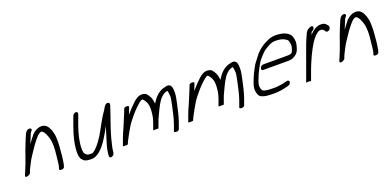

<svg xmlns="http://www.w3.org/2000/svg" viewBox="-9 -1182 3866 1914"><g transform="rotate(-20 1924.0 -225.0)"><path d="M70.4 -56C69.9 -52.1 68.5 -47.2 68.7 -44C70.8 -40.2 81.8 -38.5 90.9 -39.6C109.4 -44.3 118.4 -54.3 124.4 -58.7L133.8 -84.6C136 -89.5 139.3 -97.5 141.7 -103.6L143.1 -105.2C147.3 -114.7 153.7 -127.2 162 -143.2C186 -191.3 198.9 -209.8 233.6 -261.4C263.1 -304.3 274.9 -323.6 297 -349.3L297.8 -350.7C316.8 -372.7 327.9 -387.6 346.2 -400.5L346.8 -401.4C360.9 -410.1 369.8 -413.7 378.7 -409.6C406.9 -392.8 418.1 -354.5 430.4 -318.7C443.8 -269.2 441.5 -203.7 433.7 -141.1C430 -112.1 429.3 -92.4 425.3 -64.5C421 -37.2 422 -30.3 413.2 -6L411 0C408.3 7.5 417 14 431.9 14C445.6 14 459.9 8.4 462.6 1L465.2 -6C467.3 -11.9 469.2 -19.3 471.7 -27C476.7 -53.9 482.2 -88.5 484.7 -115.7C489.1 -176.4 497.9 -241 493.9 -298.7C493.6 -331.6 486.8 -357.4 478.1 -384C465.5 -412.6 458.1 -436.7 425.2 -455C378.5 -477.4 317.9 -445.7 289.4 -412.7L289.3 -413C266.8 -384.5 247.9 -360.6 227.3 -331C241 -365.7 257.1 -404.2 270.3 -435C275.7 -445.1 302.6 -464.1 282.5 -478C254.5 -490.4 229.8 -462.3 219.8 -439C200.1 -392.7 176.3 -336 157.6 -284.8C151.6 -266.4 146.1 -250.3 140.5 -235L109.6 -150C105.2 -138 100.5 -127.2 95.7 -117.3L94.9 -115C89.1 -99.2 77.3 -75 70.4 -56Z M687.9 -343.2C671.6 -298.5 659.9 -255.9 650.5 -215.2L642.5 -171C638.6 -142.1 634.8 -113.2 636.2 -87.3C637.7 -58.3 638.9 -32.6 659.2 -13.4C672.6 5.8 696 17 744.2 17C789.8 18.4 818.8 -3.4 843.2 -22.9C880.4 -52.6 913.2 -100.9 938 -141.2C958.9 -173.1 977.6 -208.4 997 -246C978.6 -188.8 960.8 -129.1 945.3 -77.7C932.2 -34.9 925.1 2 922.7 37.7C921.8 44.3 918.4 72.1 946.6 65.1C973.4 58.4 976.5 33.2 977.7 24.3C980.3 -16.6 994.6 -62.2 1006.3 -113.7C1022.8 -174.4 1052.4 -262.1 1078 -332.4C1088.6 -361.6 1093.4 -380.1 1101.4 -402.2C1104.5 -410.7 1108.1 -422.1 1109.4 -426.6C1114.8 -445.3 1103 -456.6 1085.4 -454.7C1058.5 -451.7 1044.4 -410.8 1029.8 -390.5C1006.1 -358.8 985.7 -323.5 965.1 -285.7L938.1 -236.8C923.1 -209.7 901.1 -168.8 885.7 -148.9C855.4 -103.7 822.2 -59.7 782.1 -36.7C781.1 -36.2 776.3 -34.4 764.9 -35H764.5C736.3 -35 731.2 -35.7 722.4 -42.2C707.2 -53.5 695.7 -64.3 694.7 -81.8C690.2 -108.6 691.8 -145.8 698 -181.8L705.7 -225C713.8 -261.6 725.4 -303.2 740.2 -343.9L778.6 -449.5C783.7 -463.6 777.1 -476 762.3 -476C747.4 -476 731.7 -463.6 726.6 -449.5Z M1447.4 -102 1425.5 -42H1481.5L1512.3 -126.6C1538.9 -184 1570.5 -255.7 1600.5 -298.1C1615.4 -318.4 1635.4 -339.1 1652.9 -348.8C1666.7 -357.6 1691.5 -365.8 1693.8 -362.1C1698.8 -352.1 1701.5 -315.2 1702.3 -298.3C1701.9 -280 1691.4 -231.4 1685.8 -205.2C1674.9 -154.4 1659.9 -82.1 1640.9 -30L1616.5 37C1613.8 44.5 1622.6 51 1637.4 51C1652.3 51 1665.8 44.5 1668.5 37L1692.9 -30C1713 -85.1 1729.3 -162.1 1740.5 -213.3C1746.5 -241.5 1757.4 -292 1757.2 -315.9C1755.8 -343.7 1766.4 -427.1 1693.1 -410C1678.3 -406.6 1666.9 -403.8 1657.4 -400.7L1656.8 -401C1597.9 -377.3 1564.7 -334.7 1534.4 -286.2C1532.6 -307.3 1528.3 -327 1523.5 -345L1523.1 -344.6C1517.9 -360.4 1498.3 -391.8 1485.8 -403.8C1478.9 -409.7 1468.9 -414 1456.3 -415.9C1408.6 -425.9 1370.3 -392.8 1349.3 -373.9C1319.3 -345.4 1284.2 -309.6 1251 -270.4C1259.5 -290.2 1268.3 -311.3 1275.8 -332L1280.2 -344C1282.9 -351.5 1274.2 -358 1259.3 -358C1244.4 -358 1230.9 -351.5 1228.2 -344L1223.8 -332C1221 -324.1 1217.2 -314.8 1212.7 -304C1185.9 -241.4 1158.9 -171.1 1130.4 -111.1L1124.5 -94.8C1121.8 -88.9 1118.3 -80.4 1115.9 -74L1088.3 2C1086.6 6.6 1108.5 6 1112.8 6C1117.1 6 1138.6 6.6 1140.3 2C1146.3 -14.5 1152.7 -27.6 1162.2 -45.1C1183.9 -84.9 1204.5 -125.9 1232 -168.7C1256.8 -206.9 1312.4 -273 1339.3 -299.5C1368.2 -327.6 1415.9 -376.4 1431.1 -366.9C1432.3 -366.6 1433.7 -366.1 1435.2 -365.3L1435.3 -363.3C1438.4 -360.6 1443.5 -355 1451.1 -343.9C1467.8 -319.7 1473.6 -298.9 1475.5 -265.9L1475.3 -233.3C1473.8 -207.9 1469.3 -165.1 1457.2 -132C1455.8 -124.6 1451.5 -113.2 1447.4 -102Z M2140.4 -102 2118.5 -42H2174.5L2205.3 -126.6C2231.9 -184 2263.5 -255.7 2293.5 -298.1C2308.4 -318.4 2328.4 -339.1 2345.9 -348.8C2359.7 -357.6 2384.5 -365.8 2386.8 -362.1C2391.8 -352.1 2394.5 -315.2 2395.3 -298.3C2394.9 -280 2384.4 -231.4 2378.8 -205.2C2367.9 -154.4 2352.9 -82.1 2333.9 -30L2309.5 37C2306.8 44.5 2315.6 51 2330.4 51C2345.3 51 2358.8 44.5 2361.5 37L2385.9 -30C2406 -85.1 2422.3 -162.1 2433.5 -213.3C2439.5 -241.5 2450.4 -292 2450.2 -315.9C2448.8 -343.7 2459.4 -427.1 2386.1 -410C2371.3 -406.6 2359.9 -403.8 2350.4 -400.7L2349.8 -401C2290.9 -377.3 2257.7 -334.7 2227.4 -286.2C2225.6 -307.3 2221.3 -327 2216.5 -345L2216.1 -344.6C2210.9 -360.4 2191.3 -391.8 2178.8 -403.8C2171.9 -409.7 2161.9 -414 2149.3 -415.9C2101.6 -425.9 2063.3 -392.8 2042.3 -373.9C2012.3 -345.4 1977.2 -309.6 1944 -270.4C1952.5 -290.2 1961.3 -311.3 1968.8 -332L1973.2 -344C1975.9 -351.5 1967.2 -358 1952.3 -358C1937.4 -358 1923.9 -351.5 1921.2 -344L1916.8 -332C1914 -324.1 1910.2 -314.8 1905.7 -304C1878.9 -241.4 1851.9 -171.1 1823.4 -111.1L1817.5 -94.8C1814.8 -88.9 1811.3 -80.4 1808.9 -74L1781.3 2C1779.6 6.6 1801.5 6 1805.8 6C1810.1 6 1831.6 6.6 1833.3 2C1839.3 -14.5 1845.7 -27.6 1855.2 -45.1C1876.9 -84.9 1897.5 -125.9 1925 -168.7C1949.8 -206.9 2005.4 -273 2032.3 -299.5C2061.2 -327.6 2108.9 -376.4 2124.1 -366.9C2125.3 -366.6 2126.7 -366.1 2128.2 -365.3L2128.3 -363.3C2131.4 -360.6 2136.5 -355 2144.1 -343.9C2160.8 -319.7 2166.6 -298.9 2168.5 -265.9L2168.3 -233.3C2166.8 -207.9 2162.3 -165.1 2150.2 -132C2148.8 -124.6 2144.5 -113.2 2140.4 -102Z M2995.5 -311.8C2991.9 -301.9 2986.8 -295.6 2981.1 -292.7C2967.8 -286 2963.6 -284.5 2942 -284.5H2681C2666.6 -284.5 2651.1 -272.2 2646.1 -258.5C2641.1 -244.8 2647.6 -232.5 2662.1 -232.5H2923.1C2950.7 -232.5 2968.9 -234.4 2995.9 -250C3021 -263.9 3037.9 -285.5 3046.8 -309.8C3048.8 -315.5 3050.4 -320.6 3053.2 -330.2C3060.1 -349.6 3063.1 -369.6 3063.5 -385C3064.1 -405.6 3056.2 -448 3043.7 -462C3016 -496 2969.1 -516 2888.4 -516C2856.7 -516 2828.9 -506 2804.7 -495.2C2752.2 -472 2715.4 -445.7 2675.2 -403C2667.8 -394.9 2607.6 -314.2 2607.6 -314.2C2578.1 -263.5 2551.9 -211.4 2529.9 -150.9C2511.2 -99.3 2510.3 -74.5 2519.7 -38C2525.6 -19.7 2532.5 -8.2 2542.2 0.4C2566.1 13.9 2595.6 23.8 2644.1 24C2657.4 24.6 2672.3 25 2685.8 25C2735.1 25 2784.3 16.7 2825.1 5.5L2841.9 1.4C2876.9 -10.8 2880.9 -54.3 2845.6 -48.7L2827.7 -44.4C2792.7 -34.5 2746.4 -27 2704.7 -27C2691.4 -27 2678.3 -27.3 2665.2 -28L2664.8 -28H2664.5C2652.5 -28 2641.3 -28.9 2630.8 -30.6C2591.9 -37.1 2581.9 -39.1 2574.1 -66C2565.7 -93.3 2567 -110 2582.3 -151.9C2596.5 -191.1 2613.7 -229.9 2632.1 -263.3C2645.4 -287.2 2662.9 -320.8 2676.9 -337.7C2691.6 -355.5 2730.7 -399.1 2749.2 -412.8C2785.4 -436.1 2826.2 -464 2870.6 -464C2923.1 -464 2947.1 -457.7 2975 -441.1C2997 -427.2 3000.5 -425.7 3005 -400.2C3010 -371.5 3013.6 -364.4 3001.6 -331.3L3001.4 -330.8C2999.6 -324.3 2997 -316.1 2995.5 -311.8Z M3233.2 -395.2 3242.5 -416.4C3244.6 -420.8 3246.6 -424.3 3247.4 -425.6C3257.4 -430 3280.8 -443 3277 -464.5C3272.9 -487.9 3245.5 -474.6 3235.8 -469.2C3214.7 -460.3 3202.2 -443.8 3193.3 -423.7L3181.9 -398C3172.3 -376 3161.6 -353.4 3152.2 -327.6L3021 33L3047.7 31H3053.7C3056.1 31 3055.5 31 3057.4 31.5L3072.1 35.5L3114.5 -81C3131.4 -127.4 3142.2 -146.7 3163.5 -196.5C3164.7 -199.6 3166.1 -202.8 3167.8 -205.9C3183.7 -235.5 3194.8 -260.2 3201.2 -271.6C3229.2 -322.2 3259.9 -369.9 3297.6 -396.5C3313.5 -407.6 3316.6 -411 3331.1 -411H3345C3345.2 -411 3349.3 -410 3354.5 -407.1C3368.2 -399.5 3371.1 -393.3 3379.2 -380.7C3387.3 -368 3407.5 -373.9 3419 -383.4C3429.4 -392.1 3429.6 -418.3 3429.6 -418.3C3420.6 -432.5 3400.4 -463 3365 -463H3347.4C3299.5 -458.3 3264.2 -429.1 3233.2 -395.2Z M3405.4 -56C3404.9 -52.1 3403.5 -47.2 3403.7 -44C3405.8 -40.2 3416.8 -38.5 3425.9 -39.6C3444.4 -44.3 3453.4 -54.3 3459.4 -58.7L3468.8 -84.6C3471 -89.5 3474.3 -97.5 3476.7 -103.6L3478.1 -105.2C3482.3 -114.7 3488.7 -127.2 3497 -143.2C3521 -191.3 3533.9 -209.8 3568.6 -261.4C3598.1 -304.3 3609.9 -323.6 3632 -349.3L3632.8 -350.7C3651.8 -372.7 3662.9 -387.6 3681.2 -400.5L3681.8 -401.4C3695.9 -410.1 3704.8 -413.7 3713.7 -409.6C3741.9 -392.8 3753.1 -354.5 3765.4 -318.7C3778.8 -269.2 3776.5 -203.7 3768.7 -141.1C3765 -112.1 3764.3 -92.4 3760.3 -64.5C3756 -37.2 3757 -30.3 3748.2 -6L3746 0C3743.3 7.5 3752 14 3766.9 14C3780.6 14 3794.9 8.4 3797.6 1L3800.2 -6C3802.3 -11.9 3804.2 -19.3 3806.7 -27C3811.7 -53.9 3817.2 -88.5 3819.7 -115.7C3824.1 -176.4 3832.9 -241 3828.9 -298.7C3828.6 -331.6 3821.8 -357.4 3813.1 -384C3800.5 -412.6 3793.1 -436.7 3760.2 -455C3713.5 -477.4 3652.9 -445.7 3624.4 -412.7L3624.3 -413C3601.8 -384.5 3582.9 -360.6 3562.3 -331C3576 -365.7 3592.1 -404.2 3605.3 -435C3610.7 -445.1 3637.6 -464.1 3617.5 -478C3589.5 -490.4 3564.8 -462.3 3554.8 -439C3535.1 -392.7 3511.3 -336 3492.6 -284.8C3486.6 -266.4 3481.1 -250.3 3475.5 -235L3444.6 -150C3440.2 -138 3435.5 -127.2 3430.7 -117.3L3429.9 -115C3424.1 -99.2 3412.3 -75 3405.4 -56Z"/></g></svg>

Font: Take Off
Style: Moose
Weight: 400
Foundry: Cannot Into Space Fonts
Version: Version 0.89